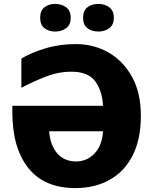

<svg xmlns="http://www.w3.org/2000/svg" viewBox="-20 -950 785 980"><path d="M345 -584Q278 -584 214 -559Q150 -534 89 -502V-651Q136 -680 209.5 -702.5Q283 -725 367 -725Q458 -725 533 -682.5Q608 -640 653.5 -558.5Q699 -477 699 -359Q699 -239 657 -156.5Q615 -74 539.5 -32Q464 10 364 10Q206 10 124.5 -92.5Q43 -195 43 -377V-410H506Q502 -486 466 -535Q430 -584 345 -584ZM369 -126Q423 -126 462 -166Q501 -206 506 -280H231Q236 -210 271.5 -168Q307 -126 369 -126ZM185 -859Q185 -896 207 -913Q229 -930 262 -930Q294 -930 317.5 -913Q341 -896 341 -859Q341 -823 317.5 -806Q294 -789 262 -789Q229 -789 207 -806Q185 -823 185 -859ZM404 -859Q404 -896 426.5 -913Q449 -930 483 -930Q514 -930 537.5 -913Q561 -896 561 -859Q561 -823 537.5 -806Q514 -789 483 -789Q449 -789 426.5 -806Q404 -823 404 -859Z"/></svg>

Font: Noto Sans Disp ExtBd
Style: Regular
Weight: 800
Designer: Monotype Design Team
Foundry: Monotype Imaging Inc.
Version: Version 2.000;GOOG;noto-source:20170915:90ef993387c0; ttfaut